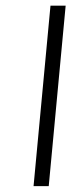

<svg xmlns="http://www.w3.org/2000/svg" viewBox="-20 -638 280 658"><path d="M95 0 153 -618.5H205L147 0Z"/></svg>

Font: Karla Light
Style: Italic
Weight: 300
Italic angle: -8°
Designer: Jonathan Pinhorn
Version: Version 2.004;gftools[0.9.33]